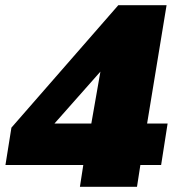

<svg xmlns="http://www.w3.org/2000/svg" viewBox="-20 -720 712 740"><path d="M1 -84 24 -228 436 -700H622L547 -244H626L601 -84H521L508 0H288L301 -84ZM190 -244H332L367 -444Z"/></svg>

Font: Georama ExtraCondensed Thin Black
Style: Italic
Weight: 900
Italic angle: -9°
Version: Version 1.001